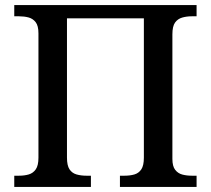

<svg xmlns="http://www.w3.org/2000/svg" viewBox="-20 -734 828 754"><path d="M36 0V-44H55Q76 -44 93 -49Q110 -54 120.5 -69Q131 -84 131 -115V-603Q131 -633 120 -647Q109 -661 92 -665.5Q75 -670 55 -670H36V-714H752V-670H733Q713 -670 695.5 -665Q678 -660 667.5 -645.5Q657 -631 657 -599V-110Q657 -81 668 -67Q679 -53 696 -48.5Q713 -44 733 -44H752V0H451V-44H469Q491 -44 508 -49Q525 -54 535 -69Q545 -84 545 -115V-662H243V-115Q243 -84 253 -69Q263 -54 280.5 -49Q298 -44 319 -44H337V0Z"/></svg>

Font: ET Text
Style: Regular
Weight: 470
Designer: Monotype Design Team
Foundry: Monotype Imaging Inc.
Version: Version 2.009